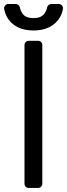

<svg xmlns="http://www.w3.org/2000/svg" viewBox="-33 -929 331 949"><path d="M88.1 -21V-706.7Q88.1 -715.2 94.1 -721.2Q100.1 -727.3 109 -727.3H155.5Q164.1 -727.3 170.1 -721.2Q176.1 -715.2 176.1 -706.7V-21Q176.1 -12.1 170.1 -6Q164.1 0 155.5 0H109Q100.1 0 94.1 -6Q88.1 -12.1 88.1 -21ZM199.9 -892.4Q196.7 -875 185.4 -860.4Q169.4 -839.5 132.1 -839.5Q94.8 -839.5 79.2 -860.4Q69.2 -874.6 65.3 -892Q63.9 -899.5 58.2 -904.3Q52.6 -909.1 45.1 -909.1H8.2Q-1.4 -909.1 -7.6 -901.8Q-13.8 -894.5 -12.4 -885.3Q-5.3 -843.4 25.2 -815Q65 -778.4 132.1 -778.4Q200.3 -778.4 240.1 -815Q271.3 -844.1 278.1 -885.3Q279.5 -894.5 273.3 -901.8Q267 -909.1 257.5 -909.1H220.5Q213.1 -909.1 207.4 -904.3Q201.7 -899.5 199.9 -892.4Z"/></svg>

Font: DeltaSans
Style: Regular
Weight: 400
Designer: Rasmus Andersson
Foundry: rsms
Version: Version 3.012